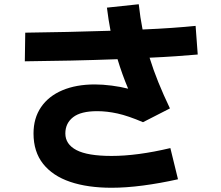

<svg xmlns="http://www.w3.org/2000/svg" viewBox="-20 -829 1040 905"><path d="M506 56Q393 56 310.5 28Q228 0 183 -57Q138 -114 138 -200Q138 -272 173.5 -324Q209 -376 274 -403.5Q339 -431 427 -431Q464 -431 506.5 -425.5Q549 -420 584 -411Q555 -480 534 -550Q427 -546 314 -543.5Q201 -541 97 -540L99 -675Q195 -676 298.5 -678.5Q402 -681 501 -684Q491 -736 484 -793L634 -809Q641 -745 652 -690Q725 -693 789 -697.5Q853 -702 902 -707L912 -572Q867 -568 809.5 -564Q752 -560 685 -557Q703 -499 726.5 -441Q750 -383 781 -318L654 -253Q584 -283 534 -294Q484 -305 438 -305Q361 -305 324.5 -276.5Q288 -248 288 -200Q288 -149 340.5 -121.5Q393 -94 506 -94Q627 -94 783 -131L819 16Q734 35 654 45.5Q574 56 506 56Z"/></svg>

Font: Murecho
Style: Bold
Weight: 700
Designer: Neil Summerour
Foundry: Positype
Version: Version 1.010; ttfautohint (v1.8.3)